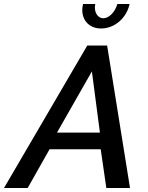

<svg xmlns="http://www.w3.org/2000/svg" viewBox="-70 -937 739 957"><path d="M515 -917C503 -876 473 -846 445 -846C420 -846 403 -870 403 -899C403 -905 404 -911 405 -917H344C342 -907 340 -898 340 -888C340 -833 377 -795 434 -795C501 -795 561 -847 576 -917ZM365 -710 -50 0H68L177 -193H432L460 0H578L464 -710ZM428 -276H214L388 -581Z"/></svg>

Font: FIGSv2-sans-serif SmBold Italic
Style: Regular
Weight: 600
Italic angle: -12°
Designer: Matt McInerney, Pablo Impallari, Rodrigo Fuenzalida
Foundry: Matt McInerney, Pablo Impallari, Rodrigo Fuenzalida
Version: Version 4.020;hotconv 1.0.109;makeotfexe 2.5.65596